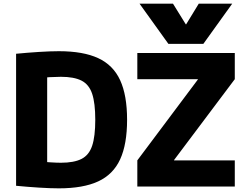

<svg xmlns="http://www.w3.org/2000/svg" viewBox="-20 -1020 1359 1050"><path d="M743 -1000H926L996 -887H998L1067 -1000H1250L1092 -780H901ZM302 10Q256 10 193 6Q130 2 68 -4V-726Q130 -732 193 -736Q256 -740 302 -740Q435 -740 517 -702Q599 -664 637 -581.5Q675 -499 675 -365Q675 -231 637 -148.5Q599 -66 517 -28Q435 10 302 10ZM313 -130Q385 -130 426 -151Q467 -172 484 -223Q501 -274 501 -365Q501 -456 484 -507Q467 -558 426 -579Q385 -600 313 -600Q288 -600 251.5 -598Q215 -596 161 -591L238 -669V-61L161 -139Q215 -135 251.5 -132.5Q288 -130 313 -130ZM731 0V-143L1062 -585V-587H731V-730H1264V-587L932 -145V-143H1264V0Z"/></svg>

Font: M PLUS 2 ExtraBold
Style: Regular
Weight: 800
Version: Version 1.001